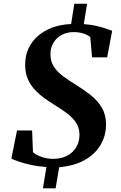

<svg xmlns="http://www.w3.org/2000/svg" viewBox="-20 -879 646 1022"><path d="M208.5 123.5 227 10Q182 7 143.8 -1.5Q105.5 -10 78.8 -19.5Q52 -29 40.5 -34.5L70.5 -184.5H151L155.5 -68.5Q175 -52.5 203.8 -43Q232.5 -33.5 262.5 -33.5Q306.5 -33.5 337.8 -50.2Q369 -67 386 -95.8Q403 -124.5 403 -161Q403 -187.5 393.8 -208.8Q384.5 -230 367.2 -248.2Q350 -266.5 325.8 -283.8Q301.5 -301 271 -320Q243.5 -337 216 -356.8Q188.5 -376.5 165.2 -401.5Q142 -426.5 128 -458.8Q114 -491 114 -532Q113.5 -597 145 -645Q176.5 -693 231.8 -720.5Q287 -748 358.5 -751L375.5 -859H443.5L426 -750.5Q460.5 -748.5 490.2 -741.8Q520 -735 542.2 -727.5Q564.5 -720 577 -715L550.5 -574H470L460.5 -681.5Q447.5 -693.5 422.8 -701Q398 -708.5 370.5 -708Q345.5 -708 323.2 -699.8Q301 -691.5 284.2 -675.8Q267.5 -660 258 -638.5Q248.5 -617 248.5 -590Q248.5 -554.5 265 -527Q281.5 -499.5 313.5 -475.2Q345.5 -451 390.5 -423.5Q430 -399 465.2 -370.8Q500.5 -342.5 522.2 -305.5Q544 -268.5 544.5 -217Q544.5 -157 515.2 -107.5Q486 -58 430 -26.8Q374 4.5 295 11L276 123.5Z"/></svg>

Font: Merriweather 72pt
Style: Bold Italic
Weight: 700
Italic angle: -7.8°
Version: Version 2.101